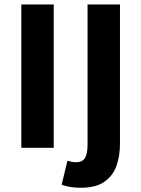

<svg xmlns="http://www.w3.org/2000/svg" viewBox="-20 -672 642 873"><path d="M76.9 0V-651.8H224.3V0ZM348 181.7Q317.4 181.7 296.9 177.7Q276.3 173.7 260.4 168L286.5 58.9Q297.2 61.9 306.2 63.8Q315.3 65.6 325.3 65.6Q355 65.6 366.6 46.2Q378.1 26.7 378.1 -14.4V-651.8H525.5V-17.9Q525.5 36.3 509.6 81.8Q493.6 127.3 454.6 154.5Q415.7 181.7 348 181.7Z"/></svg>

Font: Source Sans 3 VF
Style: Regular
Weight: 200
Designer: Paul D. Hunt
Foundry: Adobe
Version: Version 3.046;hotconv 1.0.118;makeotfexe 2.5.65603